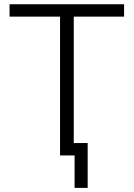

<svg xmlns="http://www.w3.org/2000/svg" viewBox="-20 -748 643 924"><path d="M25.9 -668V-727.5H577.1V-668H335V0H269V-668ZM338.9 156.2V0H297.4V-59.6H401.9V156.2Z"/></svg>

Font: Inter Display Light
Style: Regular
Weight: 300
Designer: Rasmus Andersson
Foundry: rsms
Version: Version 4.000;git-a52131595